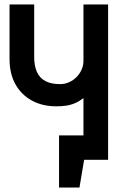

<svg xmlns="http://www.w3.org/2000/svg" viewBox="-20 -720 529 865"><path d="M246 -110V125H338L359 0H410V-110ZM467 -700H356V-446Q356 -425 347.5 -406Q339 -387 324.5 -372.5Q310 -358 291 -349.5Q272 -341 251 -341Q210 -341 184 -355Q158 -369 146 -396.5Q134 -424 134 -463V-700H23V-454Q23 -388 49.5 -340.5Q76 -293 123.5 -267Q171 -241 234 -241Q257 -241 278 -244Q299 -247 318.5 -255.5Q338 -264 356 -278V0H467Z"/></svg>

Font: Advent Pro
Style: Regular
Weight: 400
Designer: VivaRado, Andreas Kalpakidis
Foundry: VivaRado, Andreas Kalpakidis
Version: Version 3.000